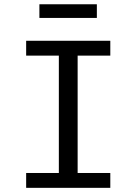

<svg xmlns="http://www.w3.org/2000/svg" viewBox="-20 -902 655 922"><path d="M509.7 -706.2V-634.9H352.8V-71.3H509.7V0H105.6V-71.3H262.6V-634.9H105.6V-706.2ZM445.1 -815.9H169.2V-881.5H445.1Z"/></svg>

Font: FiraCode Nerd Font Mono
Style: Regular
Weight: 400
Monospace: yes
Designer: Carrois Corporate, Edenspiekermann AG, Nikita Prokopov
Foundry: Carrois Corporate, Edenspiekermann AG, Nikita Prokopov
Version: Version 6.002;Nerd Fonts 3.4.0